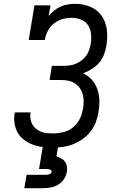

<svg xmlns="http://www.w3.org/2000/svg" viewBox="-20 -763 640 1003"><path d="M257 8Q230 8 203.5 5Q177 2 152.5 -7Q128 -16 107.5 -31Q87 -46 74 -67.5Q61 -89 56.5 -115.5Q52 -142 56 -168Q56 -170 56.5 -172Q57 -174 58 -176H140Q140 -175 140 -174Q140 -173 139 -172Q137 -156 139.5 -140.5Q142 -125 149.5 -112Q157 -99 169 -89.5Q181 -80 195 -74.5Q209 -69 225 -67.5Q241 -66 257 -66Q283 -66 310.5 -72.5Q338 -79 360.5 -97Q383 -115 396 -140.5Q409 -166 413 -193Q417 -212 417 -231.5Q417 -251 412.5 -269Q408 -287 397.5 -302Q387 -317 372 -327Q357 -337 338.5 -341Q320 -345 301 -345H239L251 -419H313Q329 -419 345.5 -421.5Q362 -424 377.5 -430.5Q393 -437 407 -448Q421 -459 431 -473Q441 -487 446 -502.5Q451 -518 454 -534Q458 -560 455.5 -585.5Q453 -611 440 -631Q427 -651 403.5 -660.5Q380 -670 354 -670Q330 -670 305.5 -663Q281 -656 261 -640Q241 -624 229.5 -601Q218 -578 214 -554H130L160 -735H244L234 -679Q247 -695 263 -708Q279 -721 297.5 -729Q316 -737 335.5 -740Q355 -743 374 -743Q415 -743 452 -727.5Q489 -712 511 -680.5Q533 -649 538 -608Q543 -567 536 -526Q532 -502 523.5 -478.5Q515 -455 498.5 -436Q482 -417 460 -403Q438 -389 414 -380Q440 -368 459 -347Q478 -326 488 -298.5Q498 -271 499 -241Q500 -211 495 -180Q491 -154 481.5 -127.5Q472 -101 454.5 -78Q437 -55 413.5 -38Q390 -21 364 -10.5Q338 0 311 4Q284 8 257 8ZM107 220 119 150H219Q223 150 227.5 149.5Q232 149 236.5 147.5Q241 146 245 143Q249 140 250 135Q250 135 250 135Q250 135 250 135Q250 131 247.5 127.5Q245 124 241 122.5Q237 121 232.5 120.5Q228 120 224 120H184L204 0H284L275 54Q288 58 300 64.5Q312 71 319.5 81.5Q327 92 329.5 106Q332 120 329 135Q326 154 314.5 172Q303 190 285 201Q267 212 247 216Q227 220 207 220Z"/></svg>

Font: Iosevka Slab Extended Oblique
Style: Regular
Weight: 400
Width: 7
Italic angle: -9°
Monospace: yes
Designer: Belleve Invis
Foundry: Belleve Invis
Version: Version 11.1.0; ttfautohint (v1.8.3)